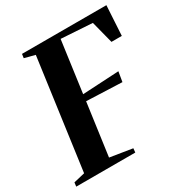

<svg xmlns="http://www.w3.org/2000/svg" viewBox="-188 -873 955 1004"><g transform="rotate(-30 289.5 -371.5)"><path d="M-16 0 -13 -24 54.5 -40 145.5 -702.5 82 -719 85.5 -743H595L584.5 -563.5H522L487.5 -698L299.5 -710L257 -400.5L476.5 -412.5L466.5 -352.5L252 -361L208.5 -46L343 -24.5L340.5 0Z"/></g></svg>

Font: Merriweather 120pt
Style: Bold Italic
Weight: 700
Italic angle: -7.8°
Version: Version 2.101